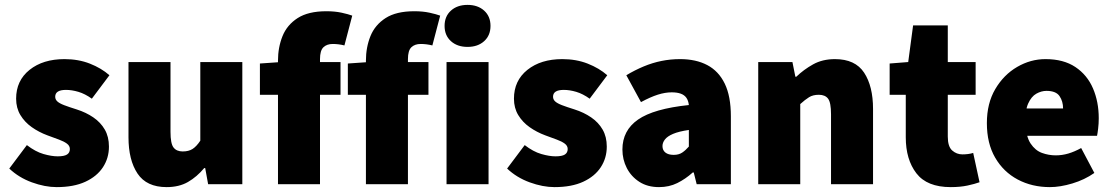

<svg xmlns="http://www.w3.org/2000/svg" viewBox="-20 -754 4554 786"><path d="M212 12Q164 12 110.5 -7.5Q57 -27 18 -64L90 -160Q125 -133 158 -123.5Q191 -114 216 -114Q243 -114 254.5 -121.5Q266 -129 266 -144Q266 -157 254 -166Q242 -175 221.5 -182.5Q201 -190 174 -200Q139 -213 110 -233.5Q81 -254 63.5 -283Q46 -312 46 -350Q46 -424 101 -468Q156 -512 244 -512Q301 -512 348 -493.5Q395 -475 428 -446L356 -350Q328 -370 301 -378Q274 -386 250 -386Q228 -386 217 -379Q206 -372 206 -358Q206 -347 214.5 -339Q223 -331 242.5 -323.5Q262 -316 294 -306Q332 -294 362 -273.5Q392 -253 409 -223.5Q426 -194 426 -154Q426 -107 401.5 -69.5Q377 -32 329.5 -10Q282 12 212 12Z M662 12Q580 12 543 -43.5Q506 -99 506 -192V-500H678V-214Q678 -166 690.5 -150Q703 -134 728 -134Q752 -134 768 -144Q784 -154 800 -178V-500H972V0H832L820 -66H816Q786 -30 749.5 -9Q713 12 662 12Z M1118 0V-506Q1118 -560 1136.5 -606Q1155 -652 1198.5 -680Q1242 -708 1316 -708Q1351 -708 1378.5 -702Q1406 -696 1422 -690L1390 -568Q1366 -574 1342 -574Q1318 -574 1304 -560.5Q1290 -547 1290 -512V0ZM1044 -366V-494L1130 -500H1374V-366Z M1478 0V-506Q1478 -560 1496.5 -606Q1515 -652 1558.5 -680Q1602 -708 1676 -708Q1711 -708 1738.5 -702Q1766 -696 1782 -690L1750 -568Q1726 -574 1702 -574Q1678 -574 1664 -560.5Q1650 -547 1650 -512V0ZM1404 -366V-494L1490 -500H1734V-366Z M1808 0V-500H1980V0ZM1894 -562Q1852 -562 1826 -585.5Q1800 -609 1800 -648Q1800 -687 1826 -710.5Q1852 -734 1894 -734Q1936 -734 1962 -710.5Q1988 -687 1988 -648Q1988 -609 1962 -585.5Q1936 -562 1894 -562Z M2250 12Q2202 12 2148.5 -7.5Q2095 -27 2056 -64L2128 -160Q2163 -133 2196 -123.5Q2229 -114 2254 -114Q2281 -114 2292.5 -121.5Q2304 -129 2304 -144Q2304 -157 2292 -166Q2280 -175 2259.5 -182.5Q2239 -190 2212 -200Q2177 -213 2148 -233.5Q2119 -254 2101.5 -283Q2084 -312 2084 -350Q2084 -424 2139 -468Q2194 -512 2282 -512Q2339 -512 2386 -493.5Q2433 -475 2466 -446L2394 -350Q2366 -370 2339 -378Q2312 -386 2288 -386Q2266 -386 2255 -379Q2244 -372 2244 -358Q2244 -347 2252.5 -339Q2261 -331 2280.5 -323.5Q2300 -316 2332 -306Q2370 -294 2400 -273.5Q2430 -253 2447 -223.5Q2464 -194 2464 -154Q2464 -107 2439.5 -69.5Q2415 -32 2367.5 -10Q2320 12 2250 12Z M2678 12Q2631 12 2597.5 -9.5Q2564 -31 2546 -66Q2528 -101 2528 -142Q2528 -220 2592 -264.5Q2656 -309 2800 -324Q2798 -342 2790 -353.5Q2782 -365 2767 -370.5Q2752 -376 2730 -376Q2703 -376 2673 -366.5Q2643 -357 2604 -336L2544 -446Q2579 -467 2615 -482Q2651 -497 2688 -504.5Q2725 -512 2764 -512Q2829 -512 2875.5 -487.5Q2922 -463 2947 -411.5Q2972 -360 2972 -278V0H2832L2820 -48H2816Q2786 -21 2752.5 -4.5Q2719 12 2678 12ZM2738 -120Q2759 -120 2773 -129.5Q2787 -139 2800 -154V-222Q2759 -216 2735.5 -206Q2712 -196 2702 -183Q2692 -170 2692 -156Q2692 -139 2704 -129.5Q2716 -120 2738 -120Z M3084 0V-500H3224L3236 -440H3240Q3270 -469 3308.5 -490.5Q3347 -512 3398 -512Q3481 -512 3517.5 -456.5Q3554 -401 3554 -308V0H3382V-286Q3382 -334 3370 -350Q3358 -366 3332 -366Q3308 -366 3292 -356Q3276 -346 3256 -328V0Z M3872 12Q3775 12 3731.5 -44.5Q3688 -101 3688 -192V-366H3622V-494L3698 -500L3718 -650H3860V-500H3974V-366H3860V-195Q3860 -154 3878 -138Q3896 -122 3920 -122Q3932 -122 3943.5 -123.5Q3955 -125 3964 -128L3990 -8Q3971 -1 3941 5.5Q3911 12 3872 12Z M4278 12Q4205 12 4146.5 -19Q4088 -50 4054 -108.5Q4020 -167 4020 -250Q4020 -331 4054.5 -389.5Q4089 -448 4144 -480Q4199 -512 4260 -512Q4334 -512 4382.5 -479.5Q4431 -447 4454.5 -392Q4478 -337 4478 -270Q4478 -248 4475.5 -227.5Q4473 -207 4471 -198H4156L4154 -310H4332Q4332 -339 4317.5 -360.5Q4303 -382 4264 -382Q4243 -382 4222.5 -370.5Q4202 -359 4189 -330Q4176 -301 4178 -250Q4180 -195 4199 -166.5Q4218 -138 4245.5 -128Q4273 -118 4302 -118Q4328 -118 4353.5 -125.5Q4379 -133 4406 -148L4460 -46Q4420 -18 4370 -3Q4320 12 4278 12Z"/></svg>

Font: Mada Black
Style: Regular
Weight: 900
Designer: Khaled Hosny
Version: Version 1.5